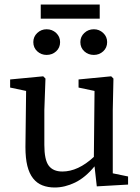

<svg xmlns="http://www.w3.org/2000/svg" viewBox="-20 -820 623 853"><path d="M549 0 410 8 400 -81Q359 -31 313.5 -9Q268 13 223 13Q193 13 168.5 3.5Q144 -6 127 -27.5Q110 -49 101.5 -83Q93 -117 93 -167L96 -416L25 -431V-467L172 -481L182 -471L177 -331V-176Q177 -110 196.5 -84Q216 -58 257 -58Q327 -58 397 -123L400 -416L329 -431V-467L474 -481L484 -471L481 -331V-50L549 -36ZM397 -576Q372 -576 354.5 -592Q337 -608 337 -633Q337 -657 354.5 -673.5Q372 -690 397 -690Q421 -690 438.5 -673.5Q456 -657 456 -633Q456 -608 438.5 -592Q421 -576 397 -576ZM187 -576Q163 -576 145.5 -592Q128 -608 128 -633Q128 -657 145.5 -673.5Q163 -690 187 -690Q212 -690 229.5 -673.5Q247 -657 247 -633Q247 -608 229.5 -592Q212 -576 187 -576ZM161 -737V-800H423V-737Z"/></svg>

Font: Source Serif Pro
Style: Regular
Weight: 400
Designer: Frank Grießhammer
Foundry: Adobe Systems Incorporated
Version: Version 2.000;PS 1.000;hotconv 16.6.51;makeotf.lib2.5.65220